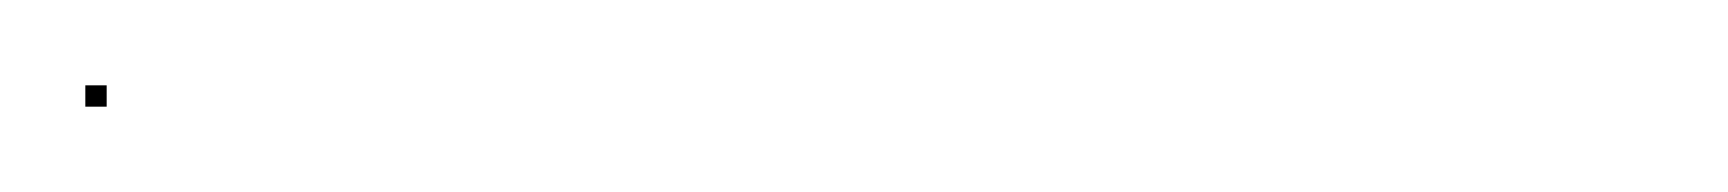

<svg xmlns="http://www.w3.org/2000/svg" viewBox="-22 -100 405 45"><path d="M-2 -75V-80H3V-75Z"/></svg>

Font: FRB American Cursive Just Beginnings
Style: Italic
Weight: 400
Italic angle: -25°
Version: Version 2.0;Modular Font Editor K font №1